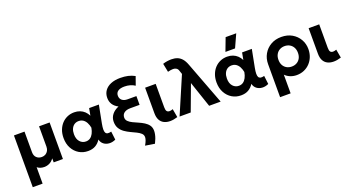

<svg xmlns="http://www.w3.org/2000/svg" viewBox="-61 -1517 4548 2493"><g transform="rotate(-20 2213.0 -270.5)"><path d="M71 210V-505H217V-220Q217 -172 245 -145Q273 -118 317.5 -118Q346 -118 368.8 -131.2Q391.5 -144.5 404.8 -168.5Q418 -192.5 418 -224V-505H564V0H436.5V-55.5Q410 -19 375.8 -2Q341.5 15 303 15Q276 15 251.2 7.2Q226.5 -0.5 207 -17V210Z M909 15Q840.5 15 785.2 -18.2Q730 -51.5 697.2 -111.8Q664.5 -172 664.5 -252.5Q664.5 -313 683.2 -362.2Q702 -411.5 735 -446.8Q768 -482 811.8 -501Q855.5 -520 907 -520Q950 -520 985.5 -506.2Q1021 -492.5 1047.8 -467Q1074.5 -441.5 1091.5 -406.5L1110 -505H1244.5L1197 -260Q1188 -212.5 1187.8 -181.5Q1187.5 -150.5 1196.8 -134.5Q1206 -118.5 1225.5 -115.2Q1245 -112 1275 -120L1289 -4Q1243 17.5 1199.5 14.2Q1156 11 1124.8 -13.2Q1093.5 -37.5 1083.5 -80Q1053.5 -33 1011 -9Q968.5 15 909 15ZM924.5 -111.5Q958.5 -111.5 983.8 -129Q1009 -146.5 1025.8 -178.8Q1042.5 -211 1050.5 -256Q1047.5 -273 1041.5 -291.8Q1035.5 -310.5 1025.8 -328.8Q1016 -347 1001.8 -361.5Q987.5 -376 968.2 -384.8Q949 -393.5 923.5 -393.5Q889 -393.5 863.2 -376.5Q837.5 -359.5 823 -328Q808.5 -296.5 808.5 -253Q808.5 -186 841.8 -148.8Q875 -111.5 924.5 -111.5Z M1755 222.5 1625.5 202Q1646.5 166 1655.2 140.5Q1664 115 1664 97Q1664 66 1641.2 44.8Q1618.5 23.5 1582.5 6Q1546.5 -11.5 1506.2 -30.2Q1466 -49 1430 -74.2Q1394 -99.5 1371.2 -136.8Q1348.5 -174 1348.5 -228.5Q1348.5 -283.5 1381.5 -326.2Q1414.5 -369 1475.5 -394Q1376 -445 1376 -547.5Q1376 -605.5 1406 -647.5Q1436 -689.5 1491 -712.2Q1546 -735 1621.5 -735Q1680.5 -735 1728.2 -724.2Q1776 -713.5 1820 -689.5L1778 -571Q1748.5 -591 1712.2 -601.2Q1676 -611.5 1634.5 -611.5Q1576.5 -611.5 1545.8 -590Q1515 -568.5 1515 -527.5Q1515 -487.5 1542.5 -464.5Q1570 -441.5 1618 -441.5H1740V-320.5H1613Q1557 -320.5 1526.2 -297.2Q1495.5 -274 1495.5 -232.5Q1495.5 -201.5 1517.8 -179.8Q1540 -158 1575 -141.2Q1610 -124.5 1649.2 -107.5Q1688.5 -90.5 1723.5 -68.8Q1758.5 -47 1780.5 -16.2Q1802.5 14.5 1802.5 60.5Q1802.5 82.5 1797.2 108.5Q1792 134.5 1781.2 163.2Q1770.5 192 1755 222.5Z M2043.5 14Q1996 14 1959.8 -3.8Q1923.5 -21.5 1903.5 -58.5Q1883.5 -95.5 1883.5 -154V-505H2029.5V-181Q2029.5 -142 2041.8 -126.2Q2054 -110.5 2079.5 -110.5Q2089.5 -110.5 2101 -113.2Q2112.5 -116 2125 -120.5L2146 -3.5Q2119 5 2093 9.5Q2067 14 2043.5 14Z M2176 0 2394.5 -509.5 2378 -557.5Q2371 -583.5 2352.2 -596.2Q2333.5 -609 2307 -609Q2292 -609 2273.5 -606Q2255 -603 2233.5 -597.5L2210 -716Q2239 -726 2270.2 -730.5Q2301.5 -735 2327 -735Q2373 -735 2408.8 -721.5Q2444.5 -708 2472 -676.8Q2499.5 -645.5 2519.5 -591.5L2743.5 0H2584.5L2463.5 -358L2330 0Z M3022.5 15Q2954 15 2898.8 -18.2Q2843.5 -51.5 2810.8 -111.8Q2778 -172 2778 -252.5Q2778 -313 2796.8 -362.2Q2815.5 -411.5 2848.5 -446.8Q2881.5 -482 2925.2 -501Q2969 -520 3020.5 -520Q3063.5 -520 3099 -506.2Q3134.5 -492.5 3161.2 -467Q3188 -441.5 3205 -406.5L3223.5 -505H3358L3310.5 -260Q3301.5 -212.5 3301.2 -181.5Q3301 -150.5 3310.2 -134.5Q3319.5 -118.5 3339 -115.2Q3358.5 -112 3388.5 -120L3402.5 -4Q3356.5 17.5 3313 14.2Q3269.5 11 3238.2 -13.2Q3207 -37.5 3197 -80Q3167 -33 3124.5 -9Q3082 15 3022.5 15ZM3038 -111.5Q3072 -111.5 3097.2 -129Q3122.5 -146.5 3139.2 -178.8Q3156 -211 3164 -256Q3161 -273 3155 -291.8Q3149 -310.5 3139.2 -328.8Q3129.5 -347 3115.2 -361.5Q3101 -376 3081.8 -384.8Q3062.5 -393.5 3037 -393.5Q3002.5 -393.5 2976.8 -376.5Q2951 -359.5 2936.5 -328Q2922 -296.5 2922 -253Q2922 -186 2955.2 -148.8Q2988.5 -111.5 3038 -111.5ZM3022.5 -585 3090.5 -764.5H3237L3155.5 -585Z M3488.5 210V-244.5Q3488.5 -322.5 3524 -384.8Q3559.5 -447 3622.5 -483.5Q3685.5 -520 3768.5 -520Q3852 -520 3914.8 -483.8Q3977.5 -447.5 4012.5 -386.8Q4047.5 -326 4047.5 -252.5Q4047.5 -196 4028.8 -147.5Q4010 -99 3975.8 -62.5Q3941.5 -26 3894.5 -5.5Q3847.5 15 3791.5 15Q3745 15 3704 -1.5Q3663 -18 3634 -48V210ZM3768.5 -111.5Q3807.5 -111.5 3838.2 -128.8Q3869 -146 3886.2 -177.5Q3903.5 -209 3903.5 -252.5Q3903.5 -296 3886 -327.5Q3868.5 -359 3838 -376.2Q3807.5 -393.5 3768.5 -393.5Q3730 -393.5 3699.5 -376.2Q3669 -359 3651.5 -327.5Q3634 -296 3634 -252.5Q3634 -209 3651.2 -177.5Q3668.5 -146 3699 -128.8Q3729.5 -111.5 3768.5 -111.5Z M4303 14Q4255.5 14 4219.2 -3.8Q4183 -21.5 4163 -58.5Q4143 -95.5 4143 -154V-505H4289V-181Q4289 -142 4301.2 -126.2Q4313.5 -110.5 4339 -110.5Q4349 -110.5 4360.5 -113.2Q4372 -116 4384.5 -120.5L4405.5 -3.5Q4378.5 5 4352.5 9.5Q4326.5 14 4303 14Z"/></g></svg>

Font: Geologica Cursive SemiBold
Style: Regular
Weight: 600
Designer: Sindre Bremnes, Frode Helland
Foundry: Monokrom Skriftforlag AS
Version: Version 1.010;gftools[0.9.28]